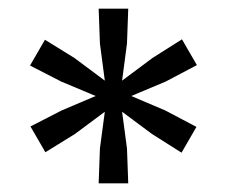

<svg xmlns="http://www.w3.org/2000/svg" viewBox="-20 -740 520 440"><path d="M206.1 -720.2H273.9L271 -640.1L259.8 -555.2L329.1 -606.9L397 -649.9L431.2 -590.8L359.9 -553.2L280.8 -520L358.9 -486.8L430.2 -449.2L396 -390.1L328.1 -433.1L259.8 -483.9L271 -399.9L273.9 -319.8H206.1L209 -399.9L220.2 -483.9L151.9 -433.1L84 -391.1L49.8 -450.2L121.1 -486.8L199.2 -520L120.1 -553.2L48.8 -589.8L83 -648.9L150.9 -606.9L220.2 -555.2L209 -640.1Z"/></svg>

Font: TASA Orbiter Text
Style: Regular
Weight: 400
Designer: Weizhong Zhang
Version: Version 1.000;Glyphs 3.1.2 (3151)